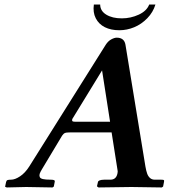

<svg xmlns="http://www.w3.org/2000/svg" viewBox="-20 -824 742 845"><path d="M664.1 -804.2Q653.8 -770 628.2 -743.7Q602.5 -717.3 570.6 -704.1Q538.6 -690.9 504.9 -690.9Q468.3 -690.9 441.4 -704.3Q414.6 -717.8 401.4 -743.7Q388.2 -769.5 393.1 -804.2H420.9Q420.9 -775.9 447.8 -759.5Q474.6 -743.2 516.1 -743.2Q555.2 -743.2 590.6 -759.5Q626 -775.9 636.7 -804.2ZM314.5 -288.1H464.4L429.2 -514.2L297.9 -299.8Q296.4 -292.5 299.1 -290.3Q301.8 -288.1 314.5 -288.1ZM164.6 -79.1Q157.2 -66.9 154.8 -59.6Q152.3 -52.2 154.8 -45.4Q157.2 -38.6 168.9 -35.9Q180.7 -33.2 202.1 -33.2Q214.4 -33.2 218.3 -31Q222.2 -28.8 220.7 -22.9L216.8 -2.9L210.9 1Q119.1 -1 95.2 -1L9.8 1L2.4 -2L6.8 -22.9Q8.3 -29.8 13.2 -31.5Q18.1 -33.2 28.8 -33.2Q45.9 -33.2 68.1 -47.9Q90.3 -62.5 108.4 -90.8L445.3 -627Q455.6 -643.1 469.5 -650.6Q483.4 -658.2 493.7 -658.2Q526.9 -658.2 532.2 -627L620.1 -90.8Q623.5 -71.3 627.9 -59.3Q632.3 -47.4 640.6 -40.3Q648.9 -33.2 661.1 -33.2H689Q699.7 -33.2 701.4 -31.2Q703.1 -29.3 701.7 -22.9L697.8 -2.9L691.9 1Q596.2 -1 558.1 -1L413.6 1L406.7 -3.9L411.1 -22.9Q413.1 -32.7 439 -33.2H465.8Q490.7 -33.2 496.6 -59.1Q499 -70.3 497.6 -73.2L471.2 -241.2H287.1Q271.5 -241.2 265.6 -238.8Q259.8 -236.3 253.4 -227.1Z"/></svg>

Font: Linux Libertine Slanted
Style: Semibold Slanted
Weight: 600
Designer: Philipp H. Poll
Foundry: Philipp H. Poll
Version: Version 5.1.1